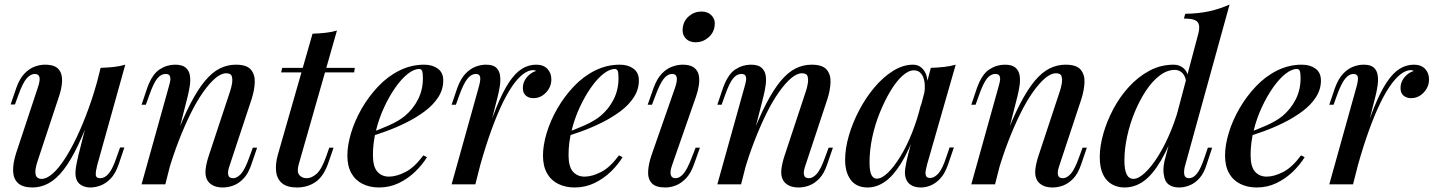

<svg xmlns="http://www.w3.org/2000/svg" viewBox="-20 -815 6339 849"><path d="M396 -348Q359 -244 326 -174.5Q293 -105 260.5 -63.5Q228 -22 194 -4Q160 14 124 14Q80 14 59.5 -5.5Q39 -25 38 -59Q37 -93 51 -137L148 -430Q158 -460 154.5 -474Q151 -488 133 -488Q116 -488 98.5 -469Q81 -450 61 -394L46 -353H27L52 -426Q67 -468 88.5 -490Q110 -512 133.5 -520.5Q157 -529 178 -529Q222 -529 239 -509Q256 -489 254.5 -455.5Q253 -422 239 -383L146 -102Q120 -24 164 -24Q186 -24 212 -46.5Q238 -69 265.5 -111Q293 -153 320 -210Q347 -267 372 -336Q397 -405 417 -482ZM410 -85Q403 -59 403.5 -43Q404 -27 423 -27Q444 -27 461.5 -48.5Q479 -70 496 -121L511 -163H530L505 -89Q491 -48 470 -26Q449 -4 425.5 5Q402 14 379 14Q360 14 344.5 6.5Q329 -1 321 -15Q312 -33 314 -59Q316 -85 326 -126L425 -515Q456 -516 483.5 -519Q511 -522 534 -529Z M711 0H606L726 -430Q730 -443 732.5 -456.5Q735 -470 731 -479Q727 -488 712 -488Q692 -488 675.5 -468Q659 -448 640 -394L625 -352H606L631 -426Q653 -487 685.5 -508Q718 -529 754 -529Q786 -529 801 -516Q816 -503 819.5 -482.5Q823 -462 819.5 -437.5Q816 -413 810 -389ZM752 -195Q788 -291 821.5 -355.5Q855 -420 887 -458Q919 -496 952.5 -512.5Q986 -529 1023 -529Q1071 -529 1089.5 -507Q1108 -485 1106.5 -450.5Q1105 -416 1093 -378L996 -85Q986 -58 989 -42.5Q992 -27 1011 -27Q1028 -27 1045.5 -46Q1063 -65 1083 -121L1098 -162H1117L1092 -89Q1078 -47 1056.5 -25Q1035 -3 1011.5 5.5Q988 14 966 14Q941 14 924 6Q907 -2 898 -16Q886 -35 889 -64.5Q892 -94 905 -132L998 -413Q1003 -428 1006 -446Q1009 -464 1005 -477.5Q1001 -491 980 -491Q958 -491 932 -469Q906 -447 877.5 -406.5Q849 -366 822 -311Q795 -256 770 -191.5Q745 -127 724 -55Z M1549 -515 1546 -495H1223L1228 -515ZM1300 -85Q1292 -54 1304 -40.5Q1316 -27 1336 -27Q1358 -27 1380 -46.5Q1402 -66 1422 -122L1436 -162H1455L1434 -101Q1413 -37 1377 -11.5Q1341 14 1293 14Q1250 14 1227.5 -4.5Q1205 -23 1201 -56.5Q1197 -90 1209 -132L1362 -666Q1392 -667 1419.5 -670Q1447 -673 1470 -680Z M1607 -224Q1658 -242 1700.5 -261Q1743 -280 1770 -302Q1807 -333 1828.5 -375.5Q1850 -418 1850 -469Q1850 -495 1846 -502.5Q1842 -510 1834 -510Q1810 -510 1782.5 -488Q1755 -466 1728 -427.5Q1701 -389 1678.5 -340.5Q1656 -292 1642.5 -237.5Q1629 -183 1629 -130Q1629 -78 1648.5 -56Q1668 -34 1700 -34Q1733 -34 1773 -54.5Q1813 -75 1852 -128L1868 -120Q1848 -87 1816 -56Q1784 -25 1743.5 -5.5Q1703 14 1656 14Q1615 14 1583 -2Q1551 -18 1533.5 -49.5Q1516 -81 1516 -127Q1516 -173 1532.5 -227.5Q1549 -282 1579.5 -335Q1610 -388 1652 -432.5Q1694 -477 1746 -503Q1798 -529 1856 -529Q1892 -529 1916 -511.5Q1940 -494 1940 -459Q1940 -419 1917.5 -384.5Q1895 -350 1857 -322Q1819 -294 1774.5 -272Q1730 -250 1685.5 -234Q1641 -218 1606 -208Z M2082 0H1977L2097 -430Q2106 -462 2103 -475Q2100 -488 2084 -488Q2064 -488 2047 -467Q2030 -446 2011 -394L1996 -352H1977L2002 -426Q2017 -467 2038 -489Q2059 -511 2082.5 -520Q2106 -529 2129 -529Q2160 -529 2174 -516Q2188 -503 2191 -482Q2194 -461 2190.5 -436.5Q2187 -412 2181 -389ZM2338 -505Q2316 -505 2292 -486.5Q2268 -468 2243 -431Q2218 -394 2192.5 -338Q2167 -282 2141.5 -207.5Q2116 -133 2091 -39L2115 -169Q2147 -271 2175 -340Q2203 -409 2230.5 -450.5Q2258 -492 2287.5 -510.5Q2317 -529 2351 -529Q2383 -529 2400.5 -510.5Q2418 -492 2418 -464Q2418 -441 2407 -422.5Q2396 -404 2378.5 -392.5Q2361 -381 2339 -381Q2318 -381 2305 -392.5Q2292 -404 2292 -425Q2292 -444 2300 -459Q2308 -474 2321 -485Q2334 -496 2350 -501Q2348 -503 2345 -504Q2342 -505 2338 -505Z M2472 -224Q2523 -242 2565.5 -261Q2608 -280 2635 -302Q2672 -333 2693.5 -375.5Q2715 -418 2715 -469Q2715 -495 2711 -502.5Q2707 -510 2699 -510Q2675 -510 2647.5 -488Q2620 -466 2593 -427.5Q2566 -389 2543.5 -340.5Q2521 -292 2507.5 -237.5Q2494 -183 2494 -130Q2494 -78 2513.5 -56Q2533 -34 2565 -34Q2598 -34 2638 -54.5Q2678 -75 2717 -128L2733 -120Q2713 -87 2681 -56Q2649 -25 2608.5 -5.5Q2568 14 2521 14Q2480 14 2448 -2Q2416 -18 2398.5 -49.5Q2381 -81 2381 -127Q2381 -173 2397.5 -227.5Q2414 -282 2444.5 -335Q2475 -388 2517 -432.5Q2559 -477 2611 -503Q2663 -529 2721 -529Q2757 -529 2781 -511.5Q2805 -494 2805 -459Q2805 -419 2782.5 -384.5Q2760 -350 2722 -322Q2684 -294 2639.5 -272Q2595 -250 2550.5 -234Q2506 -218 2471 -208Z M2999 -692Q3003 -724 3027 -744Q3051 -764 3082 -764Q3111 -764 3127.5 -745.5Q3144 -727 3140 -700Q3136 -669 3111.5 -648.5Q3087 -628 3056 -628Q3027 -628 3011 -646.5Q2995 -665 2999 -692ZM2966 -430Q2985 -488 2953 -488Q2931 -488 2914 -465.5Q2897 -443 2879 -394L2863 -352H2844L2870 -426Q2885 -467 2906 -489Q2927 -511 2951.5 -520Q2976 -529 2999 -529Q3032 -529 3049 -516Q3066 -503 3070 -482Q3074 -461 3070 -436.5Q3066 -412 3058 -389L2952 -85Q2942 -57 2946 -42Q2950 -27 2967 -27Q2985 -27 3002 -46.5Q3019 -66 3040 -121L3056 -162H3075L3049 -89Q3035 -49 3014 -27Q2993 -5 2969.5 4.5Q2946 14 2922 14Q2879 14 2861.5 -5.5Q2844 -25 2846 -58.5Q2848 -92 2862 -132Z M3257 0H3152L3272 -430Q3276 -443 3278.5 -456.5Q3281 -470 3277 -479Q3273 -488 3258 -488Q3238 -488 3221.5 -468Q3205 -448 3186 -394L3171 -352H3152L3177 -426Q3199 -487 3231.5 -508Q3264 -529 3300 -529Q3332 -529 3347 -516Q3362 -503 3365.5 -482.5Q3369 -462 3365.5 -437.5Q3362 -413 3356 -389ZM3298 -195Q3334 -291 3367.5 -355.5Q3401 -420 3433 -458Q3465 -496 3498.5 -512.5Q3532 -529 3569 -529Q3617 -529 3635.5 -507Q3654 -485 3652.5 -450.5Q3651 -416 3639 -378L3542 -85Q3532 -58 3535 -42.5Q3538 -27 3557 -27Q3574 -27 3591.5 -46Q3609 -65 3629 -121L3644 -162H3663L3638 -89Q3624 -47 3602.5 -25Q3581 -3 3557.5 5.5Q3534 14 3512 14Q3487 14 3470 6Q3453 -2 3444 -16Q3432 -35 3435 -64.5Q3438 -94 3451 -132L3544 -413Q3549 -428 3552 -446Q3555 -464 3551 -477.5Q3547 -491 3526 -491Q3504 -491 3478 -469Q3452 -447 3423.5 -406.5Q3395 -366 3368 -311Q3341 -256 3316 -191.5Q3291 -127 3270 -55Z M3857 -25Q3879 -25 3906 -51Q3933 -77 3961 -122.5Q3989 -168 4013 -228Q4037 -288 4053 -356L4035 -247Q4001 -152 3965.5 -94.5Q3930 -37 3893 -11.5Q3856 14 3817 14Q3767 14 3742 -19.5Q3717 -53 3717 -108Q3717 -158 3733.5 -215Q3750 -272 3779.5 -328Q3809 -384 3847 -429Q3885 -474 3929 -501.5Q3973 -529 4017 -529Q4051 -529 4069.5 -497.5Q4088 -466 4078 -406L4067 -400Q4074 -447 4061.5 -475.5Q4049 -504 4021 -504Q3997 -504 3970 -479.5Q3943 -455 3917.5 -412.5Q3892 -370 3870.5 -317Q3849 -264 3837 -207.5Q3825 -151 3825 -97Q3825 -57 3833.5 -41Q3842 -25 3857 -25ZM4096 -515Q4126 -516 4154 -519Q4182 -522 4206 -529L4079 -86Q4076 -75 4073.5 -61.5Q4071 -48 4074.5 -38Q4078 -28 4093 -28Q4111 -28 4129 -47.5Q4147 -67 4165 -122L4179 -163H4198L4173 -90Q4159 -49 4139 -27Q4119 -5 4096.5 4.5Q4074 14 4053 14Q4009 14 3991 -14Q3978 -36 3982.5 -67.5Q3987 -99 3996 -133Z M4380 0H4275L4395 -430Q4399 -443 4401.5 -456.5Q4404 -470 4400 -479Q4396 -488 4381 -488Q4361 -488 4344.5 -468Q4328 -448 4309 -394L4294 -352H4275L4300 -426Q4322 -487 4354.5 -508Q4387 -529 4423 -529Q4455 -529 4470 -516Q4485 -503 4488.5 -482.5Q4492 -462 4488.5 -437.5Q4485 -413 4479 -389ZM4421 -195Q4457 -291 4490.5 -355.5Q4524 -420 4556 -458Q4588 -496 4621.5 -512.5Q4655 -529 4692 -529Q4740 -529 4758.5 -507Q4777 -485 4775.5 -450.5Q4774 -416 4762 -378L4665 -85Q4655 -58 4658 -42.5Q4661 -27 4680 -27Q4697 -27 4714.5 -46Q4732 -65 4752 -121L4767 -162H4786L4761 -89Q4747 -47 4725.5 -25Q4704 -3 4680.5 5.5Q4657 14 4635 14Q4610 14 4593 6Q4576 -2 4567 -16Q4555 -35 4558 -64.5Q4561 -94 4574 -132L4667 -413Q4672 -428 4675 -446Q4678 -464 4674 -477.5Q4670 -491 4649 -491Q4627 -491 4601 -469Q4575 -447 4546.5 -406.5Q4518 -366 4491 -311Q4464 -256 4439 -191.5Q4414 -127 4393 -55Z M5221 -85Q5214 -62 5216.5 -44.5Q5219 -27 5238 -27Q5256 -27 5272.5 -47Q5289 -67 5307 -121L5321 -162H5340L5316 -89Q5304 -49 5283.5 -26.5Q5263 -4 5239.5 5Q5216 14 5195 14Q5134 14 5127 -39Q5123 -56 5125.5 -79.5Q5128 -103 5137 -132L5279 -667Q5288 -701 5276 -717Q5264 -733 5215 -733L5221 -754Q5282 -755 5328.5 -765.5Q5375 -776 5417 -795ZM4992 -24Q5014 -24 5043 -51Q5072 -78 5102 -126Q5132 -174 5158.5 -238.5Q5185 -303 5202 -376L5187 -268Q5150 -167 5113.5 -105Q5077 -43 5038 -14.5Q4999 14 4952 14Q4921 14 4896 -0.5Q4871 -15 4857 -44.5Q4843 -74 4843 -121Q4843 -168 4858.5 -223Q4874 -278 4902.5 -332Q4931 -386 4971.5 -430.5Q5012 -475 5062 -502Q5112 -529 5170 -529Q5196 -529 5214.5 -512.5Q5233 -496 5235 -464L5227 -444Q5223 -477 5209 -491.5Q5195 -506 5175 -506Q5141 -506 5108 -481Q5075 -456 5047 -413.5Q5019 -371 4997.5 -319Q4976 -267 4964 -211.5Q4952 -156 4952 -105Q4952 -64 4962 -44Q4972 -24 4992 -24Z M5488 -224Q5539 -242 5581.5 -261Q5624 -280 5651 -302Q5688 -333 5709.5 -375.5Q5731 -418 5731 -469Q5731 -495 5727 -502.5Q5723 -510 5715 -510Q5691 -510 5663.5 -488Q5636 -466 5609 -427.5Q5582 -389 5559.5 -340.5Q5537 -292 5523.5 -237.5Q5510 -183 5510 -130Q5510 -78 5529.5 -56Q5549 -34 5581 -34Q5614 -34 5654 -54.5Q5694 -75 5733 -128L5749 -120Q5729 -87 5697 -56Q5665 -25 5624.5 -5.5Q5584 14 5537 14Q5496 14 5464 -2Q5432 -18 5414.5 -49.5Q5397 -81 5397 -127Q5397 -173 5413.5 -227.5Q5430 -282 5460.5 -335Q5491 -388 5533 -432.5Q5575 -477 5627 -503Q5679 -529 5737 -529Q5773 -529 5797 -511.5Q5821 -494 5821 -459Q5821 -419 5798.5 -384.5Q5776 -350 5738 -322Q5700 -294 5655.5 -272Q5611 -250 5566.5 -234Q5522 -218 5487 -208Z M5963 0H5858L5978 -430Q5987 -462 5984 -475Q5981 -488 5965 -488Q5945 -488 5928 -467Q5911 -446 5892 -394L5877 -352H5858L5883 -426Q5898 -467 5919 -489Q5940 -511 5963.5 -520Q5987 -529 6010 -529Q6041 -529 6055 -516Q6069 -503 6072 -482Q6075 -461 6071.5 -436.5Q6068 -412 6062 -389ZM6219 -505Q6197 -505 6173 -486.5Q6149 -468 6124 -431Q6099 -394 6073.5 -338Q6048 -282 6022.5 -207.5Q5997 -133 5972 -39L5996 -169Q6028 -271 6056 -340Q6084 -409 6111.5 -450.5Q6139 -492 6168.5 -510.5Q6198 -529 6232 -529Q6264 -529 6281.5 -510.5Q6299 -492 6299 -464Q6299 -441 6288 -422.5Q6277 -404 6259.5 -392.5Q6242 -381 6220 -381Q6199 -381 6186 -392.5Q6173 -404 6173 -425Q6173 -444 6181 -459Q6189 -474 6202 -485Q6215 -496 6231 -501Q6229 -503 6226 -504Q6223 -505 6219 -505Z"/></svg>

Font: Playfair Display Medium
Style: Italic
Weight: 500
Italic angle: -14°
Designer: Claus Eggers Sørensen
Foundry: Claus Eggers Sørensen
Version: Version 1.203